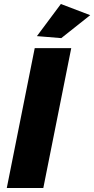

<svg xmlns="http://www.w3.org/2000/svg" viewBox="-20 -942 472 962"><path d="M337 -701 197 0H14L154 -701ZM285 -922 432 -866 287 -751 165 -761Z"/></svg>

Font: Gontserrat
Style: Bold Italic
Weight: 700
Italic angle: -11.3°
Designer: Julieta Ulanovsky
Foundry: Julieta Ulanovsky
Version: Version 6.001